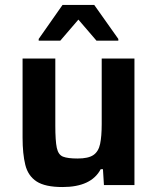

<svg xmlns="http://www.w3.org/2000/svg" viewBox="-20 -746 633 774"><path d="M232 8Q162 8 127.5 -14.5Q93 -37 82 -81.5Q71 -126 71 -191V-510H203V-240Q203 -178 209 -150Q215 -122 234 -114.5Q253 -107 293 -107Q336 -107 356.5 -121Q377 -135 383.5 -165.5Q390 -196 390 -246V-510H522V0H399L395 -64H386Q348 8 232 8ZM136 -582V-589L232 -726H360L457 -589V-582H369L296 -667L223 -582Z"/></svg>

Font: Saira SemiBold
Style: Regular
Weight: 600
Designer: Hector Gatti with collaboration of the Omnibus-Type team
Foundry: Omnibus-Type
Version: Version 1.100; ttfautohint (v1.8.3)